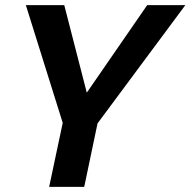

<svg xmlns="http://www.w3.org/2000/svg" viewBox="-20 -730 744 750"><path d="M225 -250 81 -710H231L319 -368L555 -710H704L361 -248L309 0H172Z"/></svg>

Font: Raleway Thin
Style: Bold Italic
Weight: 700
Italic angle: -12°
Version: Version 4.026